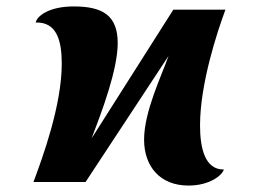

<svg xmlns="http://www.w3.org/2000/svg" viewBox="-20 -566 851 597"><path d="M566 11C632 11 671 -21 676 -39C617 -38 602 -106 602 -176C602 -305 655 -466 681 -536H519L265 -136C297 -220 346 -349 346 -432C346 -519 298 -546 209 -546C132 -546 95 -516 91 -496C156 -498 172 -441 172 -368C172 -238 112 -75 84 0H246L504 -392C484 -334 428 -220 428 -132C428 -48 478 11 566 11Z"/></svg>

Font: Noto Serif Condensed Black
Style: Italic
Weight: 900
Width: 3
Italic angle: -12°
Designer: Monotype Design Team
Foundry: Monotype Imaging Inc.
Version: Version 2.013